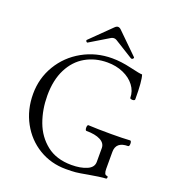

<svg xmlns="http://www.w3.org/2000/svg" viewBox="-154 -973 991 1103"><g transform="rotate(20 341.5 -421.5)"><path d="M50.3 -329.1Q50.3 -424.8 97.9 -504.4Q145.5 -584 227.8 -630.1Q310.1 -676.3 408.7 -676.3Q462.9 -676.3 524.9 -661.6Q559.6 -653.8 575.7 -650.6Q591.8 -647.5 600.6 -647.5Q612.8 -612.3 612.8 -500Q612.8 -495.6 608.6 -493.4Q604.5 -491.2 598.6 -491.2Q592.3 -491.2 587.4 -493.2Q582.5 -495.1 583 -498Q583 -539.1 557.6 -572.5Q532.2 -606 488.5 -625.2Q444.8 -644.5 391.1 -644.5Q316.4 -644.5 257.3 -610.6Q198.2 -576.7 164.3 -509.8Q130.4 -442.9 130.4 -348.1Q130.4 -262.7 157.7 -188.2Q185.1 -113.8 244.6 -66.9Q304.2 -20 396.5 -20Q452.1 -20 490 -36.4Q527.8 -52.7 527.8 -86.4V-170.9Q527.8 -200.7 496.8 -217Q465.8 -233.4 410.6 -233.4Q407.2 -233.4 405.3 -238.5Q403.3 -243.7 403.3 -251Q403.3 -258.3 405.3 -263.2Q407.2 -268.1 410.6 -268.1Q466.3 -265.1 550.3 -265.1Q620.1 -265.1 666 -268.1Q669.9 -268.1 671.9 -262.9Q673.8 -257.8 673.8 -250.5Q673.8 -243.2 671.9 -238.3Q669.9 -233.4 666 -233.4Q592.3 -233.4 592.3 -170.9V-67.9Q592.3 -31.2 609.4 -31.2Q616.2 -31.2 616.2 -22.9Q616.2 -19.5 614.5 -17.1Q612.8 -14.6 609.9 -14.6Q598.6 -14.6 565.2 -10Q531.7 -5.4 506.3 -0.5Q456.5 8.8 434.3 11Q412.1 13.2 374.5 13.2Q283.2 13.2 209.2 -31.5Q135.3 -76.2 92.8 -154.3Q50.3 -232.4 50.3 -329.1ZM241.2 -711.9Q239.3 -711.9 235.8 -715.3Q232.9 -718.3 232.9 -721.7Q232.9 -724.1 234.4 -725.6L357.9 -846.7Q368.2 -857.4 377.9 -857.4Q388.2 -857.4 398.4 -846.7L522 -725.6Q524.4 -723.1 524.4 -721.2Q524.4 -718.8 520 -714.4Q516.6 -711.4 513.2 -711.4Q510.7 -711.4 507.3 -713.4L394 -783.7Q386.2 -788.1 377.9 -788.1Q370.1 -788.1 361.8 -783.7L245.1 -713.4Q244.1 -712.9 243.4 -712.4Q242.7 -711.9 241.2 -711.9Z"/></g></svg>

Font: JuniusX Light
Style: Regular
Weight: 300
Designer: Peter S. Baker
Foundry: Briery Creek Software
Version: Version 1.008